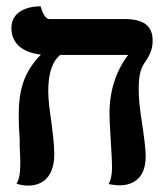

<svg xmlns="http://www.w3.org/2000/svg" viewBox="-20 -581 519 605"><path d="M417 -299C417 -354 427 -370 437 -385C449 -404 461 -421 461 -453C461 -500 432 -521 372 -521H135C124 -521 114 -539 108 -561C108 -561 16 -565 16 -492C16 -449 45 -416 109 -409C52 -351 39 -292 39 -217C39 -194 40 -168 42 -142V-119C43 -102 44 -85 44 -70C44 -41 42 -18 32 -2C32 -2 51 4 68 4C99 4 151 -9 151 -96C151 -127 146 -161 142 -196C137 -230 132 -264 132 -294C132 -350 145 -388 170 -408H384C347 -360 325 -297 325 -224C325 -203 327 -170 329 -138C331 -106 333 -73 333 -53C333 -29 329 -12 322 -1C322 -1 342 3 356 3C386 3 439 -8 439 -88C439 -116 433 -156 427 -197C421 -233 417 -269 417 -299Z"/></svg>

Font: Libertinus Serif Semibold
Style: Regular
Weight: 600
Designer: Philipp H. Poll, Khaled Hosny
Foundry: Caleb Maclennan
Version: Version 7.050;RELEASE